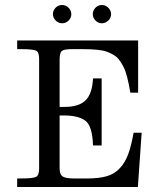

<svg xmlns="http://www.w3.org/2000/svg" viewBox="-20 -749 587 769"><path d="M547.4 -217.3 532.2 0H48.8V-34.2H63.5Q112.8 -34.2 124.8 -40.8Q136.7 -47.4 136.7 -73.2V-513.7Q136.7 -539.6 124.8 -545.9Q112.8 -552.2 63.5 -552.2H48.8V-586.9H533.2V-377.9H502Q489.7 -452.1 475.3 -480Q460.9 -507.8 447.8 -519.8Q434.6 -531.7 407.5 -542Q380.4 -552.2 311 -552.2H269Q236.8 -552.2 227.8 -544.9Q218.8 -537.6 218.8 -510.7V-320.8H238.3Q296.4 -320.8 323 -347.4Q349.6 -374 352.5 -435.1H387.2V-166.5H352.5Q350.1 -245.1 321.5 -265.9Q293 -286.6 235.4 -286.6H218.8V-74.7Q218.8 -49.8 231.2 -42Q243.7 -34.2 276.4 -34.2H329.6Q376.5 -34.2 407.5 -43.2Q438.5 -52.2 459.7 -75Q481 -97.7 493.2 -130.6Q505.4 -163.6 515.1 -217.3ZM228.5 -729Q243.7 -729 254.6 -718Q265.6 -707 265.6 -692.1Q265.6 -677.2 254.6 -666.5Q243.7 -655.8 228.8 -655.8Q213.9 -655.8 202.9 -667Q191.9 -678.2 191.9 -692.6Q191.9 -707 202.6 -718Q213.4 -729 228.5 -729ZM387.9 -729Q402.8 -729 413.8 -718Q424.8 -707 424.8 -692.1Q424.8 -677.2 413.6 -666.5Q402.3 -655.8 387.7 -655.8Q373 -655.8 362.3 -667Q351.6 -678.2 351.6 -692.6Q351.6 -707 362.3 -718Q373 -729 387.9 -729Z"/></svg>

Font: RIT Rachana
Style: Regular
Weight: 400
Designer: Hussain KH
Version: 1.4.7